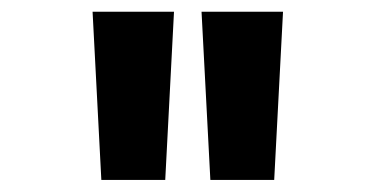

<svg xmlns="http://www.w3.org/2000/svg" viewBox="-20 -752 626 320"><path d="M315.9 -732.4H451.7L437 -452.1H330.6ZM134.3 -732.4H270L255.4 -452.1H148.9Z"/></svg>

Font: Consola Mono
Style: Bold
Weight: 700
Monospace: yes
Designer: Wojciech Kalinowski "wmk69" (wmk69@o2.pl)
Foundry: Wojciech Kalinowski "wmk69" (wmk69@o2.pl)
Version: Version 2.1.0